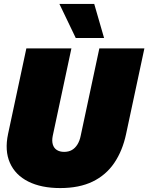

<svg xmlns="http://www.w3.org/2000/svg" viewBox="-20 -944 754 976"><path d="M286 12Q190 12 124 -21Q58 -54 30.5 -116Q3 -178 21 -263L114 -698H343L248 -253Q243 -228 248.5 -209.5Q254 -191 269 -181.5Q284 -172 306 -172Q329 -172 345.5 -181.5Q362 -191 373.5 -209.5Q385 -228 390 -253L485 -698H714L621 -263Q603 -178 561 -116Q519 -54 451 -21Q383 12 286 12ZM509 -751H365L282 -924H459Z"/></svg>

Font: Azeret Mono Thin Black
Style: Italic
Weight: 900
Italic angle: -12°
Version: Version 1.002